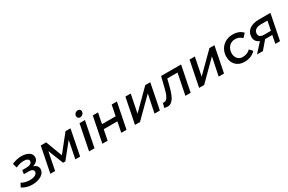

<svg xmlns="http://www.w3.org/2000/svg" viewBox="149 -2112 5235 3484"><g transform="rotate(-30 2767.0 -370.5)"><path d="M206 8Q145 8 92.2 -7.5Q39.5 -23 -5 -53L36 -131Q67.5 -108.5 113 -97.2Q158.5 -86 210 -86Q245 -86 273.5 -92.2Q302 -98.5 322.2 -109.8Q342.5 -121 353.8 -137Q365 -153 365 -172Q365 -202 339.2 -218Q313.5 -234 265 -234H165L177 -313H261Q289 -313 311.8 -318Q334.5 -323 350.5 -332Q366.5 -341 375.2 -354Q384 -367 384 -383Q384 -412.5 357 -428.8Q330 -445 278 -445Q238 -445 199.2 -434.8Q160.5 -424.5 113 -404L87 -495Q137.5 -517.5 187.8 -528.8Q238 -540 288 -540Q334.5 -540 373.2 -530.2Q412 -520.5 439.8 -502.5Q467.5 -484.5 482.8 -459Q498 -433.5 498 -402Q498 -357 467 -323.5Q436 -290 383 -274Q427.5 -260 451.8 -231.8Q476 -203.5 476 -163Q476 -126.5 455.8 -95Q435.5 -63.5 399.5 -40.8Q363.5 -18 314 -5Q264.5 8 206 8Z M585 0 691 -532H804L934 -186L1210 -532H1314L1209 0H1109L1181.5 -367.5L933 -58H885L759.5 -375L685 0Z M1616.5 -531 1510.5 0H1396.5L1502.5 -531ZM1592 -750Q1617.5 -750 1632.8 -734.5Q1648 -719 1648 -695Q1648 -678.5 1641.2 -664Q1634.5 -649.5 1623.2 -639Q1612 -628.5 1597 -622.2Q1582 -616 1566 -616Q1541 -616 1526 -632Q1511 -648 1511 -672Q1511 -688.5 1517.5 -702.8Q1524 -717 1535.2 -727.5Q1546.5 -738 1561.2 -744Q1576 -750 1592 -750Z M1675 0 1781 -532H1891L1847 -311H2133L2177 -532H2287L2181 0H2071L2114 -216H1828L1785 0Z M2358 0 2465 -532H2576L2500 -153L2881 -532H2986L2880 0H2768L2846 -380L2464 0Z M2997.5 -94Q3011 -91 3021.5 -91Q3049.5 -91 3070.2 -109.5Q3091 -128 3107.5 -160.5Q3124 -193 3137.5 -237.2Q3151 -281.5 3163.5 -333L3212.5 -532H3631.5L3524.5 0H3414.5L3502 -437H3287L3259.5 -325Q3240 -246.5 3219.2 -184.2Q3198.5 -122 3173 -79.2Q3147.5 -36.5 3114.8 -13.8Q3082 9 3038.5 9Q3021 9 3005.8 6.2Q2990.5 3.5 2972.5 -1Z M3702 0 3809 -532H3920L3844 -153L4225 -532H4330L4224 0H4112L4190 -380L3808 0Z M4653.5 4Q4599 4 4554.2 -13.5Q4509.5 -31 4477.8 -63Q4446 -95 4428.8 -139.5Q4411.5 -184 4411.5 -238Q4411.5 -303.5 4434 -358Q4456.5 -412.5 4496.2 -451.8Q4536 -491 4590.5 -513Q4645 -535 4708.5 -535Q4780 -535 4833.2 -513.5Q4886.5 -492 4919.5 -453L4849.5 -379Q4824.5 -407.5 4788.2 -423.8Q4752 -440 4703.5 -440Q4666 -440 4633.8 -425.8Q4601.5 -411.5 4577.5 -385.8Q4553.5 -360 4540 -324.5Q4526.5 -289 4526.5 -246Q4526.5 -211 4536.8 -182.2Q4547 -153.5 4565.8 -132.8Q4584.5 -112 4610.5 -100.5Q4636.5 -89 4668.5 -89Q4719 -89 4760.5 -105.2Q4802 -121.5 4831.5 -154L4889.5 -91Q4849 -45.5 4789.8 -20.8Q4730.5 4 4653.5 4Z M5299.5 0 5332 -168H5186.5H5182.5L5038.5 0H4915.5L5082.5 -184Q5034.5 -201.5 5010 -236.8Q4985.5 -272 4985.5 -323Q4985.5 -372 5004.5 -410.8Q5023.5 -449.5 5059.2 -476.5Q5095 -503.5 5146.2 -517.8Q5197.5 -532 5261.5 -532H5503.5L5397.5 0ZM5386.5 -438H5252.5Q5178.5 -438 5138.5 -409Q5098.5 -380 5098.5 -325Q5098.5 -246 5205.5 -246H5348.5Z"/></g></svg>

Font: Argentum Sans
Style: Italic
Weight: 400
Italic angle: -11.3099°
Designer: Julieta Ulanovsky, Owen Earl, Rasmus Andersson, Cristiano Sobral
Foundry: The Argentum Sans Project Authors
Version: Version 3.131; ttfautohint (v1.8.4.7-5d5b-dirty)